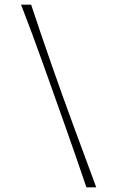

<svg xmlns="http://www.w3.org/2000/svg" viewBox="-20 -760 501 820"><path d="M391 40H349Q307 -84 260 -217Q213 -350 165.5 -483Q118 -616 70 -740H113Q154 -616 200.5 -483Q247 -350 296 -217Q345 -84 391 40Z"/></svg>

Font: Ojuju
Style: Regular
Weight: 400
Designer: Chisaokwu Joboson, Mirko Velimirovic
Foundry: Udi Foundry
Version: Version 1.000